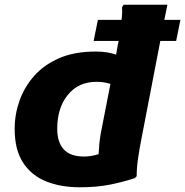

<svg xmlns="http://www.w3.org/2000/svg" viewBox="-20 -780 783 812"><path d="M743 -696 725 -607H658L577 -187Q570 -152 564 -111Q558 -70 558 -35L551 -27Q503 -11 447 0.5Q391 12 317 12Q238 12 176 -12.5Q114 -37 78 -91.5Q42 -146 42 -235Q42 -296 62.5 -354Q83 -412 124.5 -459Q166 -506 230.5 -534Q295 -562 384 -562Q411 -562 432.5 -558.5Q454 -555 471 -549L479 -594Q481 -600 482 -607H376L394 -696H494Q496 -710 496.5 -723.5Q497 -737 496 -749L503 -760H688L675 -696ZM222 -235Q222 -179 249.5 -148.5Q277 -118 335 -118Q353 -118 368.5 -121Q384 -124 397 -128Q398 -148 400 -170Q402 -192 406 -215L447 -425Q435 -429 420.5 -431.5Q406 -434 388 -434Q312 -434 267 -379Q222 -324 222 -235Z"/></svg>

Font: Kufam
Style: Bold Italic
Weight: 700
Italic angle: -11°
Designer: Artur Schmal
Foundry: Original Type
Version: Version 1.301; ttfautohint (v1.8.3)